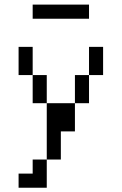

<svg xmlns="http://www.w3.org/2000/svg" viewBox="-20 -708 540 852"><path d="M375 -625V-687.5H125V-625ZM125 62.5H62.5V125H187.5Q187.5 125 187.5 0H125ZM187.5 0H250Q250 0 250 -125H312.5Q312.5 -125 312.5 -250H187.5Q187.5 -250 187.5 0ZM187.5 -250Q187.5 -250 187.5 -375H125Q125 -375 125 -250ZM312.5 -250H375Q375 -250 375 -375H312.5Q312.5 -375 312.5 -250ZM125 -375Q125 -375 125 -500H62.5Q62.5 -500 62.5 -375ZM375 -375H437.5Q437.5 -375 437.5 -500H375Q375 -500 375 -375Z"/></svg>

Font: CalcUnifontExMono
Style: Regular
Weight: 500
Version: Version 15.0.06